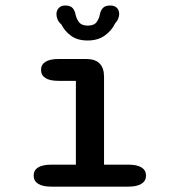

<svg xmlns="http://www.w3.org/2000/svg" viewBox="-20 -696 659 716"><path d="M171.5 0Q138.5 0 122 -10.8Q105.5 -21.5 105.5 -41Q105.5 -61 122 -71.5Q138.5 -82 171.5 -82H263V-394.5H198.5Q166 -394.5 149.5 -405Q133 -415.5 133 -435.5Q133 -455 149.5 -465.5Q166 -476 198.5 -476H301.5Q368 -476 368 -409.5V-82H458.5Q491 -82 507.8 -71.5Q524.5 -61 524.5 -41Q524.5 -21.5 507.8 -10.8Q491 0 458.5 0ZM391 -675.5Q407 -675.5 415.8 -666.8Q424.5 -658 424.5 -643.5Q424.5 -636 421 -626.8Q417.5 -617.5 409 -608.5Q397 -582.5 371.2 -563.8Q345.5 -545 306.5 -545Q269 -545 245 -562.5Q221 -580 209 -604.5Q198.5 -614 194.5 -624Q190.5 -634 190.5 -642.5Q190.5 -657.5 199.5 -666.5Q208.5 -675.5 223 -675.5Q242.5 -675.5 250.8 -666Q259 -656.5 261.5 -643Q264.5 -627.5 274.2 -614Q284 -600.5 307.5 -600.5Q331 -600.5 340.5 -614Q350 -627.5 352.5 -642.5Q355 -656.5 363.5 -666Q372 -675.5 391 -675.5Z"/></svg>

Font: Sono ExtraLight Monospace Medium
Style: Regular
Weight: 500
Version: Version 2.112